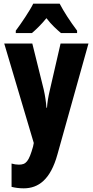

<svg xmlns="http://www.w3.org/2000/svg" viewBox="-20 -786 505 1046"><path d="M305 -766H161C144 -730 94 -656 66 -619V-606H154C173 -622 204 -651 233 -687C260 -651 291 -624 312 -606H400V-619C361 -671 328 -722 305 -766ZM3 -549 164 -7 160 13C137 94 122 111 83 111C70 111 56 109 43 105V232C63 237 85 240 109 240C189 240 255 193 293 55L462 -549H310L252 -297C242 -255 238 -228 236 -199H233C231 -229 226 -264 218 -299L156 -549Z"/></svg>

Font: Noto Sans Gujarati UI ExtraCondensed ExtraBold
Style: Regular
Weight: 800
Width: 2
Designer: Jelle Bosma - Monotype Design Team, Universal Thirst
Foundry: Monotype Imaging Inc.
Version: Version 2.106